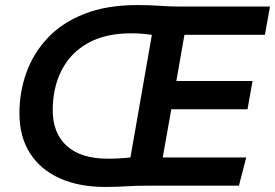

<svg xmlns="http://www.w3.org/2000/svg" viewBox="-20 -736 1090 761"><path d="M397 5Q294 5 217.5 -29Q141 -63 99 -128.5Q57 -194 57 -287Q57 -370 84 -446.5Q111 -523 167.5 -584Q224 -645 313 -680.5Q402 -716 526 -716Q571 -716 613 -713Q655 -710 696 -710H1050L1030 -598H711L679 -415H981L961 -303H659L625 -112H956L927 0H559Q517 0 478.5 2.5Q440 5 397 5ZM408 -107Q452 -107 497 -112L582 -598Q565 -600 546.5 -602Q528 -604 500 -604Q398 -604 329 -565.5Q260 -527 224.5 -458Q189 -389 189 -299Q189 -208 245 -157.5Q301 -107 408 -107Z"/></svg>

Font: Livvic SemiBold
Style: Italic
Weight: 600
Italic angle: -10°
Designer: Jacques Le Bailly, Baron von Fonthausen
Version: Version 1.001; ttfautohint (v1.8.2)